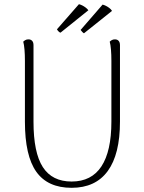

<svg xmlns="http://www.w3.org/2000/svg" viewBox="-20 -885 686 917"><path d="M553 -669V-304Q553 -148 494.5 -68Q436 12 322 12Q208 12 153.5 -64.5Q99 -141 99 -304V-594Q99 -624 97 -648Q95 -672 91 -686Q95 -690 101 -693.5Q107 -697 116 -697Q127 -697 133.5 -690Q140 -683 140 -669V-304Q140 -156 184.5 -87Q229 -18 322 -18Q417 -18 464.5 -90.5Q512 -163 512 -304V-594Q512 -624 510 -648Q508 -672 504 -686Q508 -690 514 -693.5Q520 -697 529 -697Q540 -697 546.5 -690Q553 -683 553 -669ZM402 -836 269 -729Q264 -730 259 -735.5Q254 -741 252 -745L357 -865Q365 -863 373 -859Q381 -855 389 -849Q397 -843 402 -836ZM515 -833 381 -726Q377 -728 372 -733.5Q367 -739 365 -742L470 -863Q478 -861 486 -857Q494 -853 502 -847Q510 -841 515 -833Z"/></svg>

Font: Arima ExtraLight
Style: Regular
Weight: 250
Designer: Joana Correia and Natanael Gama
Foundry: NDISCOVER
Version: Version 1.101;gftools[0.9.23]